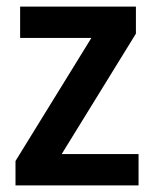

<svg xmlns="http://www.w3.org/2000/svg" viewBox="-20 -562 468 582"><path d="M400 0H27V-74L257 -447H41V-542H392V-460L167 -95H400Z"/></svg>

Font: Noto Sans Tamil SemiCondensed SemiBold
Style: Regular
Weight: 600
Width: 4
Designer: Jelle Bosma - Monotype Design Team
Foundry: Monotype Imaging Inc.
Version: Version 2.004; ttfautohint (v1.8.4.7-5d5b)